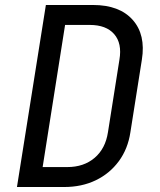

<svg xmlns="http://www.w3.org/2000/svg" viewBox="-20 -750 640 770"><path d="M48 0 164 -730H353Q459 -730 512 -670.5Q565 -611 549 -511L503 -220Q493 -153 456.5 -103.5Q420 -54 364 -27Q308 0 237 0ZM151 -80H250Q316 -80 359.5 -117Q403 -154 413 -220L459 -511Q470 -576 438 -613Q406 -650 340 -650H241Z"/></svg>

Font: JetBrains Mono NL
Style: Italic
Weight: 400
Italic angle: -9°
Monospace: yes
Designer: Philipp Nurullin, Konstantin Bulenkov
Foundry: JetBrains
Version: Version 2.305; ttfautohint (v1.8.4.7-5d5b)